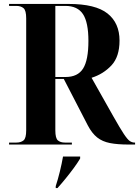

<svg xmlns="http://www.w3.org/2000/svg" viewBox="-20 -734 706 975"><path d="M26 0V-10H63Q86 -10 99.5 -21Q113 -32 113 -72V-641Q113 -681 99.5 -692.5Q86 -704 63 -704H26V-714H328Q465 -714 526 -665.5Q587 -617 587 -528Q587 -446 546 -402Q505 -358 445 -339L555 -144Q590 -82 609 -53.5Q628 -25 639.5 -17.5Q651 -10 664 -10H666V0H634Q577 0 538.5 -7.5Q500 -15 473.5 -36Q447 -57 426 -97L304 -333H261V-72Q261 -32 274 -21Q287 -10 310 -10H345V0ZM313 -343Q375 -343 402 -386Q429 -429 429 -526Q429 -620 401.5 -662Q374 -704 312 -704H261V-343ZM263 211Q274 178 284 137Q294 96 300 61H387V71Q374 93 354.5 119.5Q335 146 313 173Q291 200 272 221H263Z"/></svg>

Font: Noto Serif Display SemiCondensed
Style: Bold
Weight: 700
Width: 4
Designer: Monotype Design Team
Foundry: Monotype Imaging Inc.
Version: Version 2.009